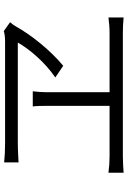

<svg xmlns="http://www.w3.org/2000/svg" viewBox="155 -882 689 1040"><g transform="rotate(-90 500.0 -362.5)"><path d="M899 -653 851 -687C837 -682 815 -680 795 -680C704 -680 317 -680 240 -680C206 -680 171 -682 140 -685V-607C140 -607 208 -611 244 -611C311 -611 710 -611 789 -611C751 -544 679 -462 600 -408L663 -365C747 -434 832 -541 876 -621C882 -632 890 -642 899 -653ZM84 -120V-38C115 -40 145 -42 173 -42H842C862 -42 898 -41 925 -38V-120C899 -117 872 -114 842 -114H520V-456C520 -481 522 -504 525 -530H443C446 -504 446 -478 446 -457V-114H173C144 -114 114 -116 84 -120Z"/></g></svg>

Font: ChiuKong Gothic MN Normal
Style: Regular
Weight: 350
Designer: Ryoko NISHIZUKA 西塚涼子 (kana, bopomofo & ideographs); Paul D. Hunt (Latin, Greek & Cyrillic); Sandoll Communications 산돌커뮤니
Foundry: Adobe
Version: Version 1.300